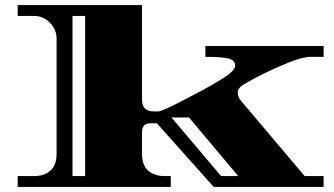

<svg xmlns="http://www.w3.org/2000/svg" viewBox="-20 -740 1321 760"><path d="M542 -720V-346Q542 -299 588 -299H606Q621 -299 706.5 -343.5Q792 -388 813.5 -400.5Q835 -413 861 -429Q911 -460 911 -480.5Q911 -501 886 -508Q861 -515 793 -515V-558H1261V-515H1208Q1177 -515 1114 -489Q1021 -451 945 -406Q921 -391 921 -374Q921 -357 933 -342L1186 -43H1261V0H826L601 -252H575Q542 -252 542 -217V-132Q542 -86 566.5 -64.5Q591 -43 632 -43H656V0H50V-43H115Q155 -43 179.5 -64.5Q204 -86 204 -132V-587Q204 -623 177.5 -650Q151 -677 115 -677H50V-720ZM317 -43V-677H267V-43ZM923 -43 728 -275H659L855 -43Z"/></svg>

Font: Diplomata
Style: Regular
Weight: 400
Width: 7
Designer: Eduardo Rodriguez Tunni
Foundry: Eduardo Rodriguez Tunni
Version: Version 1.001